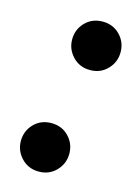

<svg xmlns="http://www.w3.org/2000/svg" viewBox="-91 -592 467 654"><g transform="rotate(15 142.5 -265.0)"><path d="M110.6 10Q73.6 10 49.4 -15.5Q25.2 -41 25.2 -75.4Q25.2 -110.8 49.4 -135.8Q73.6 -160.8 110.6 -160.8Q147.6 -160.8 171.8 -135.8Q196 -110.8 196 -75.4Q196 -40.6 171.8 -15.3Q147.6 10 110.6 10ZM189.8 -369.2Q152.8 -369.2 128.6 -394.7Q104.4 -420.2 104.4 -454.6Q104.4 -490 128.6 -515Q152.8 -540 189.8 -540Q226.8 -540 251 -515Q275.2 -490 275.2 -454.6Q275.2 -419.8 251 -394.5Q226.8 -369.2 189.8 -369.2Z"/></g></svg>

Font: Be Vietnam Pro Variable Thin
Style: Italic
Weight: 100
Italic angle: -12°
Designer: Lam Bao, Tony Le, Vietanh Nguyen
Foundry: Yellow Type Foundry
Version: Version 1.002